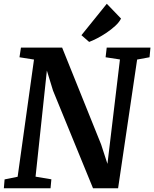

<svg xmlns="http://www.w3.org/2000/svg" viewBox="-20 -1000 819 1020"><path d="M412.6 -813 547.4 -980 623 -901.4Q613.3 -881.8 592.3 -862.5Q571.3 -843.3 546.4 -826.4Q521.5 -809.6 496.3 -796.6Q471.2 -783.7 453.6 -777.3ZM4.4 -46.9 73.7 -61 160.6 -683.6 83.5 -695.8 91.3 -747.1H310.1L517.1 -232.9L550.8 -129.4L617.2 -684.1L541 -695.8L546.9 -747.1H779.3L774.4 -695.8L708.5 -683.6L607.4 0H474.1L261.7 -518.6L229 -625L168.9 -61.5L252.9 -47.4L248.5 0H0.5Z"/></svg>

Font: Brush Lettering One
Style: Bold Italic
Weight: 400
Italic angle: -7°
Designer: Eben Sorkin
Foundry: Eben Sorkin
Version: Version 1.001